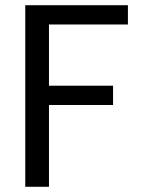

<svg xmlns="http://www.w3.org/2000/svg" viewBox="-20 -717 544 737"><path d="M471 -697V-623H168V-388H414V-314H168V0H77V-697Z"/></svg>

Font: MSTAGE
Style: Regular
Weight: 400
Designer: Ninad Kale (Devanagari), Jonny Pinhorn (Latin)
Foundry: Indian Type Foundry
Version: 4.004